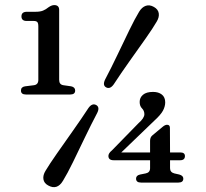

<svg xmlns="http://www.w3.org/2000/svg" viewBox="-20 -736 829 774"><path d="M87.5 -651.5Q66.5 -651.5 66.5 -670Q66.5 -688.5 88.5 -688.5H123Q142 -688.5 153.5 -693.2Q165 -698 176 -707Q188.5 -715.5 198.5 -715.5Q218.5 -715.5 218.5 -696V-414Q218.5 -395 235.5 -392.5L267 -388Q283 -384.5 283 -371Q283 -355 263 -355H84.5Q64.5 -355 64.5 -371Q64.5 -385.5 81 -388L117 -392.5Q134.5 -395 134.5 -414V-629.5Q134.5 -643 130.2 -647.2Q126 -651.5 116 -651.5ZM585 -168.5Q585 -182.5 594 -190L636 -225Q645.5 -233 653.5 -233Q665 -233 665 -220.5L665.5 -121.5H706.5Q725.5 -121.5 725.5 -107Q725.5 -90 706 -90H665.5V-58Q665.5 -41.5 682.5 -37L702.5 -32.5Q719 -28 719 -16Q719 0 699 0H548.5Q528.5 0 528.5 -16Q528.5 -29 545 -32.5L567.5 -37Q585 -40.5 585 -58V-90H438.5Q417 -90 417 -107.5Q417 -112 420 -117.5Q423 -123 431.5 -130L538 -239Q562 -260 562 -275.5Q562 -289.5 552.5 -299Q543 -308.5 543 -325Q543 -342.5 556.5 -354Q570 -365.5 597 -365.5Q619 -365.5 632.5 -354.8Q646 -344 646 -323.5Q646 -307 637 -290Q628 -273 601 -248.5L469 -121.5H585ZM438.5 -396Q423.5 -375 407.5 -384Q392.5 -392.5 404 -416Q428.5 -462.5 453.5 -515Q478.5 -567.5 501.2 -614.2Q524 -661 541 -689Q552 -707 567.5 -712.5Q583 -718 600.5 -708Q617.5 -698.5 620 -682.5Q622.5 -666.5 611.5 -648.5Q596.5 -622.5 566.5 -580Q536.5 -537.5 502 -489Q467.5 -440.5 438.5 -396ZM336.5 -300.5Q351.5 -321.5 368 -312.5Q383.5 -303.5 371.5 -280Q347.5 -234.5 322.2 -181.8Q297 -129 274 -82Q251 -35 234 -7.5Q210.5 32 174 11.5Q157.5 2.5 155 -13.5Q152.5 -29.5 163.5 -47.5Q179 -73.5 209 -116.5Q239 -159.5 273.5 -208.2Q308 -257 336.5 -300.5Z"/></svg>

Font: Fraunces 9pt S050
Style: Regular
Weight: 400
Version: Version 1.000; ttfautohint (v1.8.3)